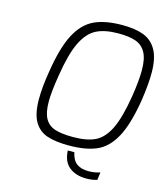

<svg xmlns="http://www.w3.org/2000/svg" viewBox="-130 -839 950 1100"><g transform="rotate(15 345.5 -288.5)"><path d="M106 -207Q106 -279 122 -374Q145 -521 186.5 -600Q228 -679 292.5 -709.5Q357 -740 460 -740Q536 -740 586 -721Q636 -702 663.5 -653Q691 -604 691 -518Q691 -449 676 -350Q652 -204 610 -127Q568 -50 504 -22Q440 6 339 6Q260 6 210 -11Q160 -28 133 -74.5Q106 -121 106 -207ZM618 -361Q633 -456 633 -518Q633 -587 612 -624Q591 -661 552 -674.5Q513 -688 450 -688Q368 -688 318 -662Q268 -636 234.5 -566.5Q201 -497 180 -363Q164 -264 164 -209Q164 -143 183.5 -108Q203 -73 242.5 -60Q282 -47 350 -47Q433 -47 482.5 -71.5Q532 -96 564.5 -163.5Q597 -231 618 -361ZM342 35H381Q390 80 416 99.5Q442 119 486 119Q524 119 555 108L549 154Q519 163 486 163Q422 163 383.5 131.5Q345 100 342 35Z"/></g></svg>

Font: Exo Light
Style: Italic
Weight: 300
Italic angle: -9°
Designer: Natanael Gama
Foundry: Natanael Gama
Version: Version 1.500; ttfautohint (v1.6)